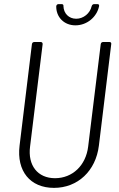

<svg xmlns="http://www.w3.org/2000/svg" viewBox="-20 -904 579 932"><path d="M346 -781C402 -781 450 -821 461 -874C462 -881 459 -884 453 -884H437C432 -884 427 -881 425 -874C417 -839 385 -813 350 -813C314 -813 289 -839 288 -874C289 -881 285 -884 279 -884H264C258 -884 254 -880 253 -874C252 -821 291 -781 346 -781ZM242 8C357 8 445 -74 460 -197L520 -690C521 -696 518 -700 512 -700H480C474 -700 470 -696 469 -690L408 -193C397 -101 332 -39 247 -39C163 -39 114 -101 126 -193L187 -690C187 -696 184 -700 178 -700H146C140 -700 136 -696 135 -690L75 -197C60 -74 126 8 242 8Z"/></svg>

Font: Barlow Semi Condensed Light
Style: Italic
Weight: 300
Width: 4
Italic angle: -7°
Designer: Jeremy Tribby
Foundry: Tribby Type
Version: Version 1.422;hotconv 1.0.109;makeotfexe 2.5.65596